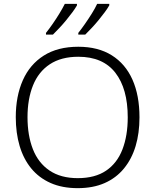

<svg xmlns="http://www.w3.org/2000/svg" viewBox="-20 -968 808 998"><path d="M705 -358Q705 -276 685 -209Q665 -142 624.5 -92.5Q584 -43 524 -16.5Q464 10 384 10Q303 10 242.5 -17Q182 -44 142 -93Q102 -142 82 -209.5Q62 -277 62 -359Q62 -468 98.5 -550.5Q135 -633 207.5 -679Q280 -725 387 -725Q490 -725 561 -680.5Q632 -636 668.5 -554Q705 -472 705 -358ZM123 -359Q123 -264 151 -192.5Q179 -121 237.5 -81.5Q296 -42 384 -42Q474 -42 531.5 -81Q589 -120 616.5 -191.5Q644 -263 644 -358Q644 -507 579.5 -590Q515 -673 387 -673Q298 -673 239 -634Q180 -595 151.5 -524Q123 -453 123 -359ZM548 -940Q539 -924 524.5 -904.5Q510 -885 492.5 -863.5Q475 -842 457 -823Q439 -804 423 -788H387V-797Q403 -817 421.5 -843.5Q440 -870 457.5 -898Q475 -926 485 -948H548ZM380 -940Q371 -924 356.5 -904.5Q342 -885 324.5 -863.5Q307 -842 289 -823Q271 -804 255 -788H219V-797Q235 -817 253.5 -843.5Q272 -870 289 -898Q306 -926 317 -948H380Z"/></svg>

Font: Noto Sans Hebrew Light
Style: Regular
Weight: 300
Designer: Monotype Design Team
Foundry: Monotype Imaging Inc.
Version: Version 2.003